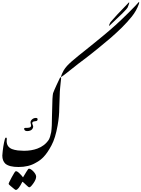

<svg xmlns="http://www.w3.org/2000/svg" viewBox="-20 -1602 1366 1857"><path d="M343.8 -448.2Q343.8 -429.7 319.8 -429.7Q299.8 -428.2 293.9 -418.7Q288.1 -409.2 297.4 -391.6Q306.6 -374 292.2 -354Q277.8 -334 240.7 -334Q214.8 -335.9 213.4 -356.4Q213.4 -365.2 225.1 -365.2H242.2Q264.6 -365.2 274.4 -373.5Q285.2 -381.3 277.6 -404.5Q270 -427.7 287.1 -444.6Q304.2 -461.4 327.1 -461.4Q343.8 -461.4 343.8 -448.2ZM1157.7 -1334.5Q1105.5 -1283.7 1053.7 -1238.3Q995.6 -1188.5 937.5 -1141.4Q879.4 -1094.2 853.3 -1073.7Q827.1 -1053.2 797.1 -1030.5Q767.1 -1007.8 737.8 -985.8L634.8 -904.3Q623 -895.5 612.3 -886.7Q601.6 -877.9 591.3 -870.6Q570.8 -854.5 568.8 -859.9Q576.7 -885.3 595.2 -919.9Q609.9 -944.8 629.4 -965.8Q663.1 -1002.4 740.7 -1064.5Q818.4 -1126.5 866.5 -1165.3Q914.6 -1204.1 976.3 -1254.9Q1038.1 -1305.7 1097.2 -1358.9Q1156.2 -1412.1 1223.9 -1479.5Q1291.5 -1546.9 1322.3 -1582Q1329.6 -1584 1323.7 -1564.9Q1299.8 -1497.6 1255.4 -1442.4Q1210.9 -1387.2 1157.7 -1334.5ZM557.6 -681.6Q554.7 -585 553.2 -557.1Q553.2 -476.6 537.1 -388.2Q516.1 -267.1 478 -196.3Q439.9 -124.5 402.3 -85Q369.6 -50.3 327.1 -28.3Q258.3 13.2 159.2 13.2Q69.3 13.2 31.7 -19Q2.4 -46.9 2.4 -97.2Q9.3 -191.9 26.9 -255.4Q31.2 -271 37.6 -271Q45.9 -271 45.9 -259.3Q44.4 -249 44.4 -237.8Q44.4 -181.6 96.2 -160.2Q119.6 -151.4 152.8 -147Q188 -143.6 211.9 -143.6Q283.7 -143.6 340.8 -164.6Q412.6 -190.9 451.7 -250.5Q465.3 -273.9 475.1 -323.7Q482.9 -372.6 482.9 -485.4Q485.8 -620.1 487.3 -644.5Q490.2 -690.4 493.2 -700.2Q501.5 -723.6 526.4 -778.3Q552.7 -835.4 561.5 -852.5Q567.9 -855.5 570.3 -852.5Q571.8 -849.6 570.6 -838.1Q569.3 -826.7 567.6 -811.3Q565.9 -795.9 561.8 -753.4Q557.6 -710.9 557.6 -681.6ZM1214.8 -1530.8Q1207.5 -1516.1 1162.1 -1470.9Q1116.7 -1425.8 1036.6 -1351.6Q1033.2 -1349.6 1036.1 -1360.4Q1039.1 -1371.1 1048.8 -1388.2Q1067.9 -1411.1 1113 -1460Q1158.2 -1508.8 1225.1 -1577.1Q1238.8 -1588.4 1214.8 -1530.8ZM63.5 177.2Q63.5 167.5 93.3 112.8Q123 58.1 130.4 54.7Q142.6 49.8 166.5 72.8Q190.4 95.7 202.6 113.3Q217.3 89.4 235.1 59.6Q252.9 29.8 259.3 29.3Q277.3 29.3 302.7 55.9Q328.1 82.5 329.6 106Q329.6 133.8 302.2 171.9Q275.9 209.5 263.7 209.5Q255.4 209.5 234.1 188.2Q212.9 167 196.8 155.3Q157.2 234.9 133.8 234.9Q127.9 234.9 117.2 225.6Q106.9 216.8 85.2 199.2Q63.5 181.6 63.5 177.2Z"/></svg>

Font: IranNastaliq
Style: Regular
Weight: 400
Designer: Hossein Zahedi
Version: Version 1.5